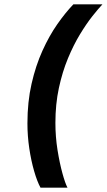

<svg xmlns="http://www.w3.org/2000/svg" viewBox="-20 -732 490 882"><path d="M166 130Q150.5 101.5 136.8 54Q123 6.5 114.5 -50.5Q106 -107.5 106 -165.5Q106 -264 125 -347.2Q144 -430.5 175 -499Q206 -567.5 243.2 -620.8Q280.5 -674 317 -712H450.5Q432 -692.5 404.5 -657.8Q377 -623 347.5 -574.5Q318 -526 292.2 -464Q266.5 -402 250.5 -327.8Q234.5 -253.5 234.5 -167.5Q234.5 -104 244.2 -43Q254 18 266.8 64.2Q279.5 110.5 290 130Z"/></svg>

Font: Overpass ExtraBold
Style: Italic
Weight: 800
Italic angle: -10°
Designer: Delve Withrington, Dave Bailey, Thomas Jockin
Foundry: Delve Fonts LLC
Version: Version 4.000